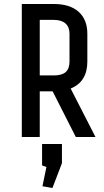

<svg xmlns="http://www.w3.org/2000/svg" viewBox="-20 -690 525 967"><path d="M330.1 -379.9V-520Q330.1 -553.7 309.8 -571.8Q289.6 -589.8 251 -589.8H180.2V-310.1H251Q292 -310.1 311 -327.1Q330.1 -344.2 330.1 -379.9ZM292 131.8 244.1 256.8 193.8 248 213.9 150.9 191.9 143.1V35.2H292ZM460.9 0H361.8L245.1 -230H180.2V0H89.8V-669.9H251Q332 -669.9 376 -630.6Q419.9 -591.3 419.9 -520V-379.9Q419.9 -278.3 335.9 -244.1Z"/></svg>

Font: Unica One
Style: Bold
Weight: 400
Designer: Eduardo Rodriguez Tunni
Foundry: Eduardo Rodriguez Tunni
Version: Version 1.001